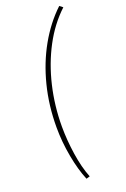

<svg xmlns="http://www.w3.org/2000/svg" viewBox="-171 -783 663 1011"><g transform="rotate(-20 161.0 -278.0)"><path d="M128 174Q103 115 87.5 31.5Q72 -52 72 -134Q72 -256 100 -366.5Q128 -477 180 -569.5Q232 -662 304 -730L322 -716Q251 -650 201.5 -557Q152 -464 126 -354Q100 -244 100 -128Q100 -53 112 27.5Q124 108 148 168Z"/></g></svg>

Font: Source Sans 3
Style: Italic
Weight: 200
Italic angle: -11°
Designer: Paul D. Hunt
Foundry: Adobe
Version: Version 3.046;hotconv 1.0.118;makeotfexe 2.5.65603